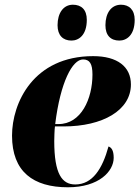

<svg xmlns="http://www.w3.org/2000/svg" viewBox="-20 -784 591 814"><path d="M486 -612C517 -612 551 -635 551 -700C551 -743 527 -764 493 -764C452 -764 427 -729 427 -677C427 -634 449 -612 486 -612ZM283 -612C314 -612 348 -635 348 -700C348 -743 325 -764 289 -764C249 -764 224 -729 224 -677C224 -634 247 -612 283 -612ZM268 10C400 10 462 -58 462 -115C462 -147 452 -159 440 -163C414 -68 372 -2 299 -2C243 -2 210 -46 210 -186C210 -195 211 -236 213 -248H250C415 -248 535 -316 535 -426C535 -501 478 -546 375 -546C121 -546 31 -347 31 -209C31 -56 121 10 268 10ZM228 -258H214C236 -436 287 -532 332 -532C360 -532 372 -514 372 -468C372 -365 324 -258 228 -258Z"/></svg>

Font: Noto Serif Display SemiCondensed Black
Style: Italic
Weight: 900
Width: 4
Italic angle: -12°
Designer: Monotype Design Team
Foundry: Monotype Imaging Inc.
Version: Version 2.009